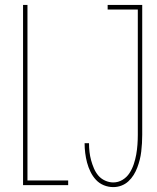

<svg xmlns="http://www.w3.org/2000/svg" viewBox="-20 -755 640 783"><path d="M442 8Q422 8 403.5 0.5Q385 -7 371.5 -21.5Q358 -36 349 -54.5Q340 -73 335 -92Q330 -111 327.5 -131Q325 -151 325 -171H343Q343 -153 345 -135.5Q347 -118 351.5 -101.5Q356 -85 363 -68.5Q370 -52 381 -39Q392 -26 408.5 -18.5Q425 -11 442 -11Q462 -11 479.5 -21.5Q497 -32 508 -49Q519 -66 525.5 -85.5Q532 -105 535.5 -124.5Q539 -144 540.5 -164.5Q542 -185 542 -205V-716H419V-735H560V-205Q560 -188 559 -171Q558 -154 556 -137Q554 -120 550 -104Q546 -88 540 -72Q534 -56 525 -41.5Q516 -27 503.5 -15.5Q491 -4 475 2Q459 8 442 8ZM74 0V-735H92V-19H258V0Z"/></svg>

Font: Iosevka SS04 Thin Extended
Style: Regular
Weight: 100
Width: 7
Monospace: yes
Designer: Belleve Invis
Foundry: Belleve Invis
Version: Version 19.0.0; ttfautohint (v1.8.4)